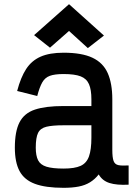

<svg xmlns="http://www.w3.org/2000/svg" viewBox="-20 -884 640 918"><path d="M284 14Q198 14 147 -5Q96 -24 73.5 -66Q51 -108 51 -178Q51 -256 73.5 -299.5Q96 -343 147 -360Q198 -377 284 -377H417V-409Q417 -455 405.5 -481.5Q394 -508 365.5 -519Q337 -530 284 -530Q242 -530 218.5 -521.5Q195 -513 182 -490Q169 -467 158 -425L62 -449Q79 -514 105 -554Q131 -594 174 -613Q217 -632 284 -632Q371 -632 422 -608Q473 -584 495 -534.5Q517 -485 517 -409V-168Q517 -131 523 -114.5Q529 -98 546 -94.5Q563 -91 595 -93V-1Q538 2 503.5 -9Q469 -20 452 -50Q434 -27 410.5 -12.5Q387 2 356 8Q325 14 284 14ZM284 -78Q337 -78 365.5 -91Q394 -104 405.5 -136.5Q417 -169 417 -226V-285H284Q231 -285 202 -278Q173 -271 162 -248.5Q151 -226 151 -178Q151 -140 162 -118Q173 -96 202 -87Q231 -78 284 -78ZM400 -654 310 -736 219 -656 143 -716 310 -864 477 -714Z"/></svg>

Font: Victor Mono Thin
Style: Bold
Weight: 700
Monospace: yes
Version: Version 1.561;gftools[0.9.30]